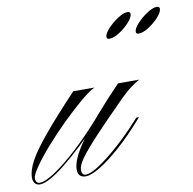

<svg xmlns="http://www.w3.org/2000/svg" viewBox="-150 -620 699 697"><g transform="rotate(-10 200.0 -271.5)"><path d="M120 -303H198Q176 -292 142 -263Q108 -234 71 -197.5Q34 -161 1.5 -124Q-31 -87 -51.5 -57.5Q-72 -28 -72 -16Q-72 3 -56 3Q-37 3 0 -21.5Q37 -46 84 -89Q131 -132 178 -185H189Q102 -93 37.5 -42Q-27 9 -57 9Q-69 9 -75.5 1Q-82 -7 -82 -20Q-82 -46 -63.5 -80.5Q-45 -115 -1 -168Q43 -221 120 -303ZM112 9Q83 9 83 -21Q83 -59 131 -125.5Q179 -192 285 -303H363Q350 -296 331.5 -282.5Q313 -269 290 -246Q220 -176 178 -131Q136 -86 117 -59.5Q98 -33 98 -17Q98 3 113 3Q131 3 164 -19Q197 -41 237.5 -77Q278 -113 317 -156L329 -169H339L330 -159Q287 -110 244.5 -72Q202 -34 167 -12.5Q132 9 112 9ZM363 -552Q374 -552 374 -544Q374 -531 357.5 -513Q341 -495 320 -481.5Q299 -468 283 -468Q273 -468 273 -476Q273 -488 289.5 -506Q306 -524 327.5 -538Q349 -552 363 -552ZM471 -552Q482 -552 482 -544Q482 -531 465.5 -513Q449 -495 428 -481.5Q407 -468 391 -468Q381 -468 381 -476Q381 -488 397.5 -506Q414 -524 435.5 -538Q457 -552 471 -552Z"/></g></svg>

Font: Ballet
Style: Regular
Weight: 400
Designer: Maximiliano R. Sproviero
Foundry: Omnibus-Type
Version: Version 1.100